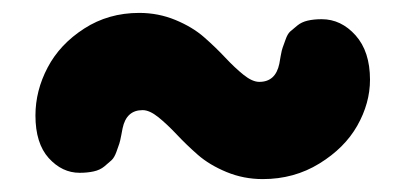

<svg xmlns="http://www.w3.org/2000/svg" viewBox="-20 -421 631 299"><path d="M202.1 -249.5Q176.8 -249.5 170.9 -221.2Q170.9 -220.7 168.9 -210.7Q167 -200.7 165.8 -197.3Q164.6 -193.8 161.4 -184.8Q158.2 -175.8 153.8 -171.6Q149.4 -167.5 142.6 -161.9Q135.7 -156.2 126 -154.1Q116.2 -151.9 104 -151.9Q76.7 -151.9 55.9 -174.8Q35.2 -197.8 35.2 -241.2Q35.2 -279.8 54.2 -315.9Q73.2 -352.1 111.1 -376.5Q148.9 -400.9 196.8 -400.9Q226.6 -400.9 253.2 -389.9Q279.8 -378.9 297.9 -363Q315.9 -347.2 330.8 -331.3Q345.7 -315.4 359.4 -304.4Q373 -293.5 383.8 -293.5Q409.2 -293.5 415 -321.8Q415 -322.8 417 -333.3Q418.9 -343.8 420.2 -346.9Q421.4 -350.1 424.6 -359.1Q427.7 -368.2 432.1 -372.1Q436.5 -376 443.1 -381.3Q449.7 -386.7 459.2 -388.9Q468.8 -391.1 481 -391.1Q511.2 -391.1 533.7 -366Q556.2 -340.8 556.2 -296.9Q556.2 -260.3 536.4 -225.3Q516.6 -190.4 477.3 -166.3Q438 -142.1 389.2 -142.1Q359.4 -142.1 332.8 -153.1Q306.2 -164.1 288.1 -179.9Q270 -195.8 255.1 -211.7Q240.2 -227.5 226.6 -238.5Q212.9 -249.5 202.1 -249.5Z"/></svg>

Font: Cooper* Black
Style: Regular
Weight: 900
Designer: Owen Earl
Foundry: indestructible type*
Version: Version 0.001